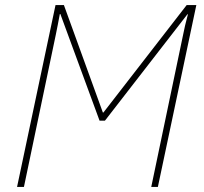

<svg xmlns="http://www.w3.org/2000/svg" viewBox="-20 -734 802 754"><path d="M47 0 198 -714H231L384 -292H386L713 -714H751L600 0H574L700 -602Q703 -617 707 -634.5Q711 -652 718 -678H716L392 -260H371L217 -679H215Q210 -654 207 -637Q204 -620 199 -597L74 0Z"/></svg>

Font: Noto Sans Disp Thin
Style: Italic
Weight: 100
Italic angle: -12°
Designer: Monotype Design Team
Foundry: Monotype Imaging Inc.
Version: Version 2.000;GOOG;noto-source:20170915:90ef993387c0